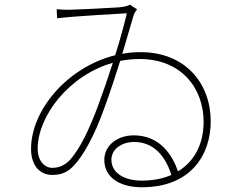

<svg xmlns="http://www.w3.org/2000/svg" viewBox="-20 -763 1040 810"><path d="M456 -498C437 -438 415 -374 393 -315C359 -224 318 -133 271 -84C245 -60 222 -55 200 -55C170 -55 139 -82 139 -136C139 -273 271 -446 456 -498ZM219 -724 221 -686C308 -696 456 -703 515 -707C505 -663 488 -600 466 -530C265 -480 111 -299 111 -135C111 -59 153 -25 200 -25C237 -25 265 -35 293 -66C332 -107 379 -192 419 -304C444 -372 467 -442 487 -506C513 -511 541 -514 569 -514C746 -514 839 -390 839 -249C839 -155 800 -82 731 -40C707 -109 655 -192 544 -192C478 -192 420 -152 420 -88C420 -20 478 27 578 27C788 27 869 -113 869 -251C869 -410 763 -543 573 -543C547 -543 521 -541 496 -536L543 -696C546 -707 553 -717 558 -724L528 -743C516 -737 503 -734 482 -732C424 -728 314 -723 277 -722C258 -721 232 -723 219 -724ZM703 -25C667 -9 625 -1 577 -1C507 -1 450 -32 450 -89C450 -133 492 -164 546 -164C629 -164 678 -104 703 -25Z"/></svg>

Font: Noto Sans JP Thin
Style: Regular
Weight: 100
Designer: Ryoko NISHIZUKA 西塚涼子 (kana, bopomofo & ideographs); Paul D. Hunt (Latin, Greek & Cyrillic); Sandoll Communications 산돌커뮤니
Foundry: Adobe
Version: Version 2.004;hotconv 1.0.118;makeotfexe 2.5.65603